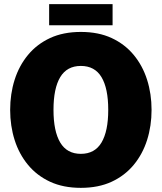

<svg xmlns="http://www.w3.org/2000/svg" viewBox="-20 -894 780 926"><path d="M370 12Q285 12 221.5 -17.5Q158 -47 115 -99Q72 -151 50.5 -219Q29 -287 29 -364Q29 -441 50.5 -509Q72 -577 115 -629Q158 -681 221.5 -710.5Q285 -740 370 -740Q455 -740 518.5 -710.5Q582 -681 625 -629Q668 -577 689.5 -509Q711 -441 711 -364Q711 -287 689.5 -219Q668 -151 625 -99Q582 -47 518.5 -17.5Q455 12 370 12ZM370 -152Q437 -152 469.5 -206.5Q502 -261 502 -364Q502 -468 469.5 -522Q437 -576 370 -576Q303 -576 270.5 -522Q238 -468 238 -364Q238 -261 270.5 -206.5Q303 -152 370 -152ZM217 -772V-874H523V-772Z"/></svg>

Font: Murecho Black
Style: Regular
Weight: 900
Designer: Neil Summerour
Foundry: Positype
Version: Version 1.010; ttfautohint (v1.8.3)